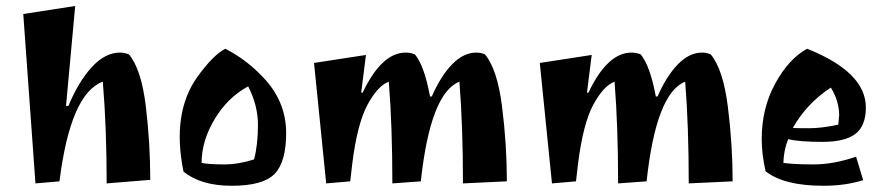

<svg xmlns="http://www.w3.org/2000/svg" viewBox="-20 -592 2913 632"><path d="M375 -418.9Q388.7 -418.9 404.3 -413.1Q445.3 -364.3 460 -242.2Q474.6 -120.1 474.6 0L331.1 11.7Q331.1 -172.9 318.4 -323.2Q211.9 -284.2 175.8 4.9L96.7 11.7L56.6 -545.9L227.5 -572.3L197.3 -243.2H205.1Q238.3 -323.2 282.2 -371.1Q326.2 -418.9 375 -418.9Z M857.4 -325.2Q921.9 -250 921.9 -154.3Q921.9 -58.6 883.8 -19.5Q845.7 19.5 743.2 19.5Q640.6 19.5 584 -27.3Q544.9 -218.8 628.9 -337.9Q681.6 -411.1 721.7 -431.6Q797.9 -392.6 857.4 -325.2ZM816.4 -67.4Q829.1 -116.2 829.1 -180.7Q829.1 -245.1 796.9 -307.6Q730.5 -272.5 687 -200.7Q643.6 -128.9 643.6 -55.7Q668.9 -50.8 717.3 -50.8Q765.6 -50.8 816.4 -67.4Z M1315.4 -418.9Q1330.1 -418.9 1345.7 -413.1Q1377 -375 1395.5 -274.4H1401.4Q1430.7 -341.8 1468.3 -380.4Q1505.9 -418.9 1547.9 -418.9Q1562.5 -418.9 1576.2 -413.1Q1617.2 -364.3 1632.8 -239.7Q1648.4 -115.2 1648.4 4.9L1503.9 11.7Q1503.9 -177.7 1492.2 -323.2Q1396.5 -285.2 1365.2 4.9L1271.5 11.7Q1271.5 -177.7 1259.8 -323.2Q1223.6 -309.6 1189.9 -247.6Q1156.2 -185.5 1139.6 -53.7L1132.8 4.9L1053.7 11.7L1013.7 -384.8L1184.6 -411.1L1168.9 -287.1H1173.8Q1236.3 -418.9 1315.4 -418.9Z M2058.6 -418.9Q2073.2 -418.9 2088.9 -413.1Q2120.1 -375 2138.7 -274.4H2144.5Q2173.8 -341.8 2211.4 -380.4Q2249 -418.9 2291 -418.9Q2305.7 -418.9 2319.3 -413.1Q2360.4 -364.3 2376 -239.7Q2391.6 -115.2 2391.6 4.9L2247.1 11.7Q2247.1 -177.7 2235.4 -323.2Q2139.6 -285.2 2108.4 4.9L2014.6 11.7Q2014.6 -177.7 2002.9 -323.2Q1966.8 -309.6 1933.1 -247.6Q1899.4 -185.5 1882.8 -53.7L1876 4.9L1796.9 11.7L1756.8 -384.8L1927.7 -411.1L1912.1 -287.1H1917Q1979.5 -418.9 2058.6 -418.9Z M2636.7 -431.6Q2830.1 -354.5 2830.1 -238.3Q2830.1 -177.7 2795.9 -151.4Q2761.7 -125 2687 -125Q2612.3 -125 2574.2 -133.8Q2559.6 -96.7 2558.6 -55.7Q2594.7 -50.8 2659.2 -50.8Q2723.6 -50.8 2797.9 -76.2L2821.3 1Q2762.7 19.5 2690.4 19.5Q2560.5 19.5 2500 -28.3Q2487.3 -85 2487.3 -134.8Q2487.3 -235.4 2531.7 -316.9Q2576.2 -398.4 2636.7 -431.6ZM2589.8 -170.9Q2599.6 -169.9 2642.1 -169.9Q2684.6 -169.9 2739.3 -181.6Q2741.2 -196.3 2742.2 -211.9Q2742.2 -259.8 2714.8 -303.7Q2634.8 -251 2589.8 -170.9Z"/></svg>

Font: Ravi Prakash
Style: Regular
Weight: 400
Designer: Appaji Ambarisha Darbha
Version: Version 1.0.4; ttfautohint (v1.2.42-39fb)